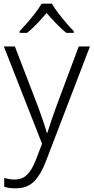

<svg xmlns="http://www.w3.org/2000/svg" viewBox="-20 -785 510 1046"><path d="M1 -532H61L188 -202Q204 -157 216 -122.5Q228 -88 235 -61H238Q253 -111 285 -200L409 -532H470L230 94Q203 165 166 203Q129 241 66 241Q47 241 31.5 239Q16 237 3 232V184Q15 188 29 190.5Q43 193 59 193Q101 193 127.5 167Q154 141 175 87L209 -2ZM263 -765Q275 -743 296 -715.5Q317 -688 340 -661Q363 -634 382 -615V-606H341Q314 -628 286 -657Q258 -686 234 -714Q210 -686 182.5 -657Q155 -628 128 -606H87V-615Q106 -635 129 -661.5Q152 -688 173 -715.5Q194 -743 207 -765Z"/></svg>

Font: Noto Sans Arabic Light
Style: Regular
Weight: 300
Designer: Monotype Design Team, Nadine Chahine, Nizar Qandah and Khaled Hosny
Foundry: Monotype Imaging Inc.
Version: Version 2.012; ttfautohint (v1.8.4.7-5d5b)